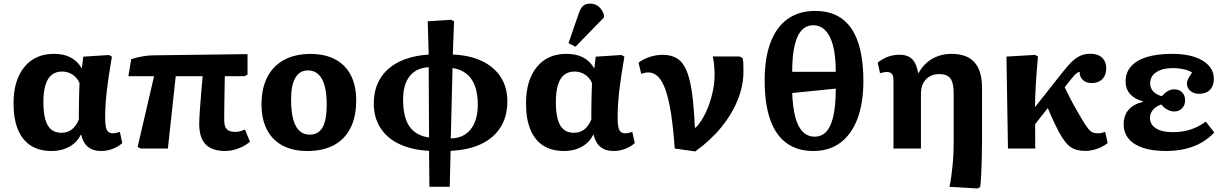

<svg xmlns="http://www.w3.org/2000/svg" viewBox="-20 -844 6961 1091"><path d="M272.5 14Q202.5 14 154.5 -17Q106.5 -48 81.7 -108.2Q57 -168.5 57 -256.5Q57 -388 118.2 -463Q179.5 -538 286 -538Q342 -538 380.7 -518Q419.5 -498 443.5 -457H445.5L453 -522L599.5 -531.5L616 -522Q606.5 -468.5 599.3 -420.5Q592 -372.5 587 -329.5Q582 -286.5 579.8 -247.7Q577.5 -209 577.5 -173.5Q577.5 -140.5 581.8 -121.5Q586 -102.5 595.8 -94.5Q605.5 -86.5 622.5 -86.5Q630.5 -86.5 640.8 -88.8Q651 -91 661 -94.5L675 -31Q651.5 -10 619.8 2Q588 14 555 14Q509 14 480.8 -8.5Q452.5 -31 441 -78.5H439Q424.5 -49 400 -28.2Q375.5 -7.5 343.3 3.3Q311 14 272.5 14ZM328.5 -89.5Q363 -89.5 387.5 -108Q412 -126.5 428 -165Q428 -191 428.2 -218.8Q428.5 -246.5 429 -274.3Q429.5 -302 430.2 -326.8Q431 -351.5 432 -371.5Q420 -401.5 393 -419.5Q366 -437.5 332.5 -437.5Q297.5 -437.5 273.8 -418.5Q250 -399.5 238.3 -361Q226.5 -322.5 226.5 -264.5Q226.5 -204 237.5 -165.3Q248.5 -126.5 271 -108Q293.5 -89.5 328.5 -89.5Z M1260.5 14Q1184.5 14 1148.3 -23.8Q1112 -61.5 1112 -140.5Q1112 -155.5 1113.2 -178.5Q1114.5 -201.5 1116.5 -229.5Q1118.5 -257.5 1121 -288.5Q1123.5 -319.5 1126.2 -350.7Q1129 -382 1131.5 -411H978.5L934 0H779L762 -9L855.5 -411H709.5L725.5 -507.5Q737.5 -512 753.5 -516Q769.5 -520 786.5 -523Q803.5 -526 819.5 -527.8Q835.5 -529.5 846.5 -529.5L1386.5 -536.5V-420L1369.5 -411H1257.5Q1256.5 -357 1255.8 -320.8Q1255 -284.5 1254.8 -258.8Q1254.5 -233 1254.3 -210.5Q1254 -188 1254 -161Q1254 -125.5 1268.5 -110Q1283 -94.5 1316.5 -94.5Q1330 -94.5 1341.8 -97.5Q1353.5 -100.5 1372 -108L1400.5 -38.5Q1381 -22 1357.8 -10.5Q1334.5 1 1310 7.5Q1285.5 14 1260.5 14Z M1726 14Q1643.5 14 1585.2 -17.2Q1527 -48.5 1496.5 -107.8Q1466 -167 1466 -251Q1466 -341.5 1498.7 -405.5Q1531.5 -469.5 1594 -503.5Q1656.5 -537.5 1744.5 -537.5Q1827 -537.5 1885 -506.5Q1943 -475.5 1973.5 -416.5Q2004 -357.5 2004 -273Q2004 -181 1971.8 -117Q1939.5 -53 1877.8 -19.5Q1816 14 1726 14ZM1739.5 -79Q1789 -79 1812.7 -119.8Q1836.5 -160.5 1836.5 -250Q1836.5 -314 1824.5 -357.2Q1812.5 -400.5 1788.5 -422.2Q1764.5 -444 1730 -444Q1683 -444 1658.5 -402.2Q1634 -360.5 1634 -280Q1634 -177.5 1660.8 -128.3Q1687.5 -79 1739.5 -79Z M2420 217.5 2418 13Q2320 8 2249.2 -25.5Q2178.5 -59 2141.2 -117.8Q2104 -176.5 2104 -255.5Q2104 -337.5 2140.5 -397.5Q2177 -457.5 2246.7 -492.3Q2316.5 -527 2416 -534L2410.5 -723L2544 -731.5L2560 -722.5L2553 -534Q2650 -530 2719.3 -496.8Q2788.5 -463.5 2825.8 -405.3Q2863 -347 2863 -268Q2863 -183.5 2825 -122Q2787 -60.5 2715 -26Q2643 8.5 2540.5 13L2535.5 217.5ZM2418 -62.5 2416 -462Q2345 -458.5 2307.8 -411Q2270.5 -363.5 2270.5 -279.5Q2270.5 -178.5 2306.3 -126Q2342 -73.5 2418 -62.5ZM2541.5 -57.5Q2590.5 -58 2624.8 -81.3Q2659 -104.5 2677 -147.3Q2695 -190 2695 -248.5Q2695 -311 2679 -354.7Q2663 -398.5 2631.5 -424.2Q2600 -450 2551.5 -457.5Z M3184.5 14Q3114.5 14 3066.5 -17Q3018.5 -48 2993.7 -108.2Q2969 -168.5 2969 -256.5Q2969 -388 3030.2 -463Q3091.5 -538 3198 -538Q3254 -538 3292.7 -518Q3331.5 -498 3355.5 -457H3357.5L3365 -522L3511.5 -531.5L3528 -522Q3518.5 -468.5 3511.3 -420.5Q3504 -372.5 3499 -329.5Q3494 -286.5 3491.8 -247.7Q3489.5 -209 3489.5 -173.5Q3489.5 -140.5 3493.8 -121.5Q3498 -102.5 3507.8 -94.5Q3517.5 -86.5 3534.5 -86.5Q3542.5 -86.5 3552.8 -88.8Q3563 -91 3573 -94.5L3587 -31Q3563.5 -10 3531.8 2Q3500 14 3467 14Q3421 14 3392.8 -8.5Q3364.5 -31 3353 -78.5H3351Q3336.5 -49 3312 -28.2Q3287.5 -7.5 3255.3 3.3Q3223 14 3184.5 14ZM3240.5 -89.5Q3275 -89.5 3299.5 -108Q3324 -126.5 3340 -165Q3340 -191 3340.2 -218.8Q3340.5 -246.5 3341 -274.3Q3341.5 -302 3342.2 -326.8Q3343 -351.5 3344 -371.5Q3332 -401.5 3305 -419.5Q3278 -437.5 3244.5 -437.5Q3209.5 -437.5 3185.8 -418.5Q3162 -399.5 3150.3 -361Q3138.5 -322.5 3138.5 -264.5Q3138.5 -204 3149.5 -165.3Q3160.5 -126.5 3183 -108Q3205.5 -89.5 3240.5 -89.5ZM3250 -578.5 3210.5 -599 3266.5 -761.5Q3277.5 -796 3292.3 -809.8Q3307 -823.5 3333.5 -823.5Q3360.5 -823.5 3380.3 -808Q3400 -792.5 3411.5 -761.5V-744.5Z M3930.5 16.5 3814 0Q3806 -115 3793.3 -197Q3780.5 -279 3762.5 -331Q3744.5 -383 3720 -407.7Q3695.5 -432.5 3664.5 -432.5Q3646 -432.5 3623.5 -424.5L3608.5 -487.5Q3633 -508 3670.8 -520.3Q3708.5 -532.5 3745 -532.5Q3793 -532.5 3826 -512.8Q3859 -493 3879.8 -446Q3900.5 -399 3911.8 -319.3Q3923 -239.5 3928.5 -119H3934Q3966 -153.5 3989.8 -203.5Q4013.5 -253.5 4027 -310Q4040.5 -366.5 4040.5 -418.5Q4040.5 -448 4037.7 -475.5Q4035 -503 4030 -523H4182L4199.5 -514.5Q4203 -501 4203.8 -485Q4204.5 -469 4204.5 -437.5Q4204.5 -357.5 4172 -276.5Q4139.5 -195.5 4078.3 -120.5Q4017 -45.5 3930.5 16.5Z M4602 14Q4511 14 4449.3 -31Q4387.5 -76 4356.2 -165.3Q4325 -254.5 4325 -386.5Q4325 -514 4358.2 -602.2Q4391.5 -690.5 4455.7 -736.2Q4520 -782 4612 -782Q4749 -782 4817.5 -682.2Q4886 -582.5 4886 -384.5Q4886 -259 4852.5 -169.8Q4819 -80.5 4755.5 -33.3Q4692 14 4602 14ZM4609 -67.5Q4639.5 -67.5 4662 -83.8Q4684.5 -100 4699.2 -133.8Q4714 -167.5 4721.5 -219Q4729 -270.5 4729 -340.5L4481.5 -315.5Q4484.5 -232.5 4499.5 -177.2Q4514.5 -122 4542 -94.8Q4569.5 -67.5 4609 -67.5ZM4481.5 -436H4729Q4729 -566 4696 -633.2Q4663 -700.5 4600 -700.5Q4571 -700.5 4548.5 -684Q4526 -667.5 4511.3 -634.5Q4496.5 -601.5 4489 -552Q4481.5 -502.5 4481.5 -436Z M5534 227 5375.5 217.5Q5381 190.5 5385.2 160.2Q5389.5 130 5392.7 97.5Q5396 65 5397.5 31.7Q5399 -1.5 5399 -34V-314Q5399 -373.5 5380.5 -398.2Q5362 -423 5317.5 -423Q5285.5 -423 5262.3 -409.5Q5239 -396 5226 -371.2Q5213 -346.5 5213 -312V0H5057V-387.5Q5057 -413 5048 -424Q5039 -435 5018.5 -435Q5003.5 -435 4980.5 -428L4967.5 -488.5Q4995.5 -510.5 5026 -521.8Q5056.5 -533 5091 -533Q5137 -533 5162.3 -508.8Q5187.5 -484.5 5197 -430H5200Q5219.5 -465 5247.5 -489Q5275.5 -513 5310.8 -525.5Q5346 -538 5386.5 -538Q5474 -538 5517 -490.3Q5560 -442.5 5560 -346.5V-34Q5560 8 5558.8 57.7Q5557.5 107.5 5555.3 150.7Q5553 194 5550 218Z M6149.5 13.5Q6112.5 13.5 6086.5 3.7Q6060.5 -6 6039.5 -30.3Q6018.5 -54.5 5995.5 -97Q5987 -113 5975.8 -136.3Q5964.5 -159.5 5953.3 -184.7Q5942 -210 5934 -230L5862 -138.5L5862.5 0H5707.5L5699 -522.5L5861.5 -532L5878 -523Q5874 -478 5871 -440Q5868 -402 5866 -368.2Q5864 -334.5 5862.8 -301.8Q5861.5 -269 5861 -235L6019 -435Q6050 -474.5 6074.5 -497Q6099 -519.5 6123.3 -529Q6147.5 -538.5 6176 -538.5Q6218.5 -538.5 6242.3 -516.3Q6266 -494 6266 -455Q6266 -417 6243.8 -394.5Q6221.5 -372 6183.5 -372Q6151.5 -372 6132.5 -390.2Q6113.5 -408.5 6115 -436Q6108.5 -435 6101.5 -430.5Q6094.5 -426 6086.8 -418Q6079 -410 6069 -397.5L6030 -348.5Q6041.5 -324.5 6056 -295.3Q6070.5 -266 6088.8 -233.8Q6107 -201.5 6128 -166Q6148.5 -132 6161.8 -115Q6175 -98 6187.8 -92.3Q6200.5 -86.5 6219 -86.5Q6230.5 -86.5 6239.5 -88.5Q6248.5 -90.5 6260 -94.5L6274 -31Q6257.5 -17.5 6236.3 -7.5Q6215 2.5 6192.8 8Q6170.5 13.5 6149.5 13.5Z M6605 14Q6529 14 6475.2 -3.8Q6421.5 -21.5 6393.2 -55.8Q6365 -90 6365 -138Q6365 -188 6393 -220.3Q6421 -252.5 6475 -265.5V-268Q6427.5 -280.5 6401.7 -309.5Q6376 -338.5 6376 -380Q6376 -431.5 6406.5 -466.5Q6437 -501.5 6496 -519.8Q6555 -538 6641 -538Q6749.5 -538 6813.5 -499.5Q6877.5 -461 6877.5 -395.5Q6877.5 -356.5 6855.5 -333.7Q6833.5 -311 6794 -311Q6763 -311 6743.8 -327.7Q6724.5 -344.5 6724.5 -370Q6724.5 -377.5 6727.5 -386Q6730.5 -394.5 6737 -406Q6743.5 -417.5 6753.5 -432Q6737.5 -443.5 6707 -450.2Q6676.5 -457 6643.5 -457Q6585 -457 6550.3 -433.7Q6515.5 -410.5 6515.5 -371Q6515.5 -344.5 6531.8 -325.8Q6548 -307 6581.5 -297.5Q6600 -317.5 6616.8 -327Q6633.5 -336.5 6651.5 -336.5Q6679.5 -336.5 6696.8 -319.5Q6714 -302.5 6714 -274Q6714 -246 6696.5 -228.2Q6679 -210.5 6651.5 -210.5Q6632.5 -210.5 6613 -221.3Q6593.5 -232 6579 -250.5Q6549 -240.5 6531.8 -220Q6514.5 -199.5 6514.5 -174.5Q6514.5 -136 6548.8 -114.5Q6583 -93 6644 -93Q6680.5 -93 6712.5 -99.5Q6744.5 -106 6774.3 -119.3Q6804 -132.5 6831.5 -153L6880 -91Q6847.5 -56.5 6806 -33Q6764.5 -9.5 6714.3 2.2Q6664 14 6605 14Z"/></svg>

Font: Literata Variable Black
Style: Regular
Weight: 900
Designer: Latin by Veronika Burian and Jose Scaglione. Greek by Irene Vlachou. Cyrillic by Vera Evstafieva.
Foundry: TypeTogether
Version: Version 3.021